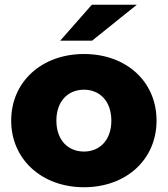

<svg xmlns="http://www.w3.org/2000/svg" viewBox="-20 -778 705 807"><path d="M333 9C511 9 638 -108 638 -271C638 -435 511 -551 333 -551C156 -551 27 -435 27 -271C27 -108 156 9 333 9ZM333 -141C267 -141 217 -188 217 -271C217 -354 267 -401 333 -401C398 -401 448 -354 448 -271C448 -188 398 -141 333 -141ZM367 -607 555 -758H366L233 -607Z"/></svg>

Font: Montserrat-Alt1 ExtBd
Style: Regular
Weight: 800
Designer: Differentunic
Foundry: Differentunic
Version: Version 7.222